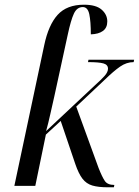

<svg xmlns="http://www.w3.org/2000/svg" viewBox="-20 -790 590 816"><path d="M439 6Q398 6 372.5 -1.5Q347 -9 330.5 -30.5Q314 -52 300 -93L238 -276L175 -218L130 0H41L168 -598Q186 -684 225 -727Q264 -770 337 -770Q388 -770 412 -749Q436 -728 436 -699Q436 -672 417.5 -658.5Q399 -645 366 -644Q366 -699 359.5 -729.5Q353 -760 332 -760Q307 -760 294 -732Q281 -704 268 -643L211 -381Q202 -342 193.5 -303.5Q185 -265 176 -233L383 -427Q411 -452 425 -468Q439 -484 439 -498Q439 -515 419.5 -520.5Q400 -526 354 -526L356 -536H550L548 -526Q518 -526 490.5 -507Q463 -488 424 -450L304 -337L399 -76Q414 -38 425.5 -21Q437 -4 466 -4L464 6Z"/></svg>

Font: Noto Serif Display Condensed
Style: Italic
Weight: 400
Width: 3
Italic angle: -12°
Designer: Monotype Design Team
Foundry: Monotype Imaging Inc.
Version: Version 2.009